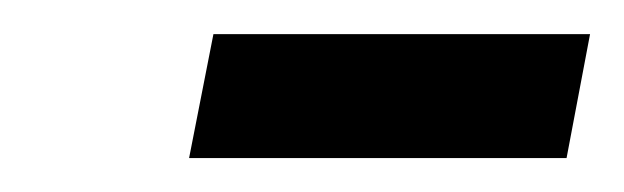

<svg xmlns="http://www.w3.org/2000/svg" viewBox="-20 -351 364 112"><path d="M310.5 -258.8H90.3L104.5 -331.1H324.2Z"/></svg>

Font: Aurulent Sans
Style: Italic
Weight: 400
Italic angle: -11°
Version: Version 2007.05.04